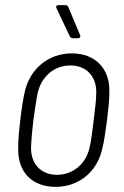

<svg xmlns="http://www.w3.org/2000/svg" viewBox="-20 -720 484 748"><path d="M292 -583 246 -693C245 -697 240 -700 235 -700H208C200 -700 197 -695 200 -688L252 -578C255 -574 258 -571 263 -571H284C291 -571 295 -576 292 -583ZM196 8C286 8 356 -49 377 -135C386 -169 391 -208 397 -252C402 -295 407 -335 406 -369C406 -454 350 -512 260 -512C170 -512 100 -454 78 -369C70 -336 64 -296 59 -252C54 -209 50 -169 51 -135C51 -49 106 8 196 8ZM202 -39C139 -39 100 -82 101 -145C102 -174 105 -210 110 -252C116 -293 121 -330 127 -359C142 -422 191 -465 254 -465C317 -465 356 -422 355 -359C355 -330 350 -294 345 -252C340 -212 336 -174 329 -145C315 -82 265 -39 202 -39Z"/></svg>

Font: Barlow Semi Condensed Light
Style: Italic
Weight: 300
Width: 4
Italic angle: -7°
Designer: Jeremy Tribby
Foundry: Tribby Type
Version: Version 1.422;hotconv 1.0.109;makeotfexe 2.5.65596